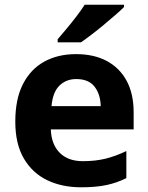

<svg xmlns="http://www.w3.org/2000/svg" viewBox="-20 -786 631 816"><path d="M303 -556Q379 -556 433.5 -527Q488 -498 518 -443Q548 -388 548 -308V-236H196Q198 -173 233.5 -137Q269 -101 332 -101Q385 -101 428 -111.5Q471 -122 517 -144V-29Q477 -9 432.5 0.5Q388 10 325 10Q243 10 180 -20.5Q117 -51 81 -113Q45 -175 45 -269Q45 -365 77.5 -428.5Q110 -492 168 -524Q226 -556 303 -556ZM304 -450Q261 -450 232.5 -422Q204 -394 199 -335H408Q407 -385 382 -417.5Q357 -450 304 -450ZM507 -756Q493 -742 470 -722Q447 -702 420.5 -680Q394 -658 368.5 -638.5Q343 -619 324 -606H225V-619Q241 -638 262.5 -663.5Q284 -689 305 -716.5Q326 -744 340 -766H507Z"/></svg>

Font: Noto Sans Gunjala Gondi
Style: Regular
Weight: 400
Designer: Ek Type
Foundry: Ek Type
Version: Version 1.004